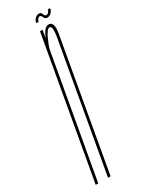

<svg xmlns="http://www.w3.org/2000/svg" viewBox="-216 -688 542 716"><g transform="rotate(-30 55.0 -329.5)"><path d="M-36 0 70.5 -600H81.5L75.5 -565.5Q78 -572.5 81.5 -579.5Q94.5 -606 111 -606Q116.5 -606 120 -603.5Q133 -595 126.5 -557Q117.5 -507.5 101.5 -416L28 0H17L91.5 -421Q106.5 -505.5 114.5 -550.5Q121 -589.5 111 -594.5Q109.5 -595 108 -595Q97.5 -595 83.5 -564.5Q72 -540 67.5 -521L-25 0ZM120 -630Q110.5 -630 106.8 -639.5Q103 -649 97 -649Q92.5 -649 88.2 -644Q84 -639 84 -633H74Q74 -642 81.8 -650.5Q89.5 -659 99 -659Q109 -659 111.8 -649.5Q114.5 -640 122 -640Q126.5 -640 131.2 -645Q136 -650 136 -656H146Q146 -647 138 -638.5Q130 -630 120 -630Z"/></g></svg>

Font: Anybody UltraCondensed Thin
Style: Italic
Weight: 100
Width: 1
Italic angle: -10°
Designer: Tyler Finck
Foundry: Etcetera Type Company
Version: Version 1.010; ttfautohint (v1.8.3) -l 8 -r 50 -G 200 -x 14 